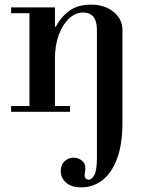

<svg xmlns="http://www.w3.org/2000/svg" viewBox="-20 -482 647 828"><path d="M331 326Q288 326 265 305.5Q242 285 242 256Q242 230 258 214Q274 198 297 198Q317 198 332.5 210Q348 222 348 242Q348 249 346.5 258.5Q345 268 345 274Q345 284 351 288.5Q357 293 363 293Q375 293 386.5 273.5Q398 254 398 197V-353Q398 -428 338 -428Q305 -428 277.5 -402Q250 -376 233.5 -331.5Q217 -287 217 -230V-25H282V0H28V-25H107V-425H28V-450H217V-367H221Q242 -408 278.5 -435Q315 -462 373 -462Q432 -462 470 -430.5Q508 -399 508 -353V47Q508 141 484.5 203Q461 265 421 295.5Q381 326 331 326Z"/></svg>

Font: Libre Bodoni
Style: Regular
Weight: 400
Designer: Pablo Impallari, Rodrigo Fuenzalida
Foundry: Impallari Type
Version: Version 2.005;gftools[0.9.23]